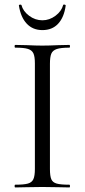

<svg xmlns="http://www.w3.org/2000/svg" viewBox="-20 -822 372 842"><path d="M284 -12Q287 -12 287 -6Q287 0 284 0Q254 0 236 -1L165 -2L96 -1Q78 0 47 0Q44 0 44 -6Q44 -12 47 -12Q85 -12 102.5 -17Q120 -22 126.5 -36.5Q133 -51 133 -81V-544Q133 -574 126.5 -588Q120 -602 102.5 -607.5Q85 -613 47 -613Q44 -613 44 -619Q44 -625 47 -625L96 -624Q138 -622 165 -622Q195 -622 237 -624L284 -625Q287 -625 287 -619Q287 -613 284 -613Q247 -613 229 -607Q211 -601 205 -586.5Q199 -572 199 -542V-81Q199 -50 205 -36Q211 -22 228.5 -17Q246 -12 284 -12ZM63 -797Q62 -801 67.5 -801.5Q73 -802 74 -800Q81 -773 107.5 -753Q134 -733 166 -733Q197 -733 223.5 -753Q250 -773 257 -800Q257 -802 261 -802Q264 -802 266.5 -800.5Q269 -799 268 -797Q261 -746 235 -718Q209 -690 166 -690Q124 -690 97.5 -718Q71 -746 63 -797Z"/></svg>

Font: Cormorant Unicase
Style: Regular
Weight: 400
Designer: Christian Thalmann (Catharsis Fonts)
Foundry: Catharsis Fonts
Version: Version 4.000